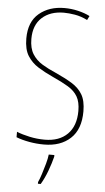

<svg xmlns="http://www.w3.org/2000/svg" viewBox="-62 -763 559 1023"><g transform="rotate(5 217.5 -251.5)"><path d="M389 -184Q389 -88 336 -39Q283 10 195 10Q155 10 116 3Q77 -4 46 -16V-45Q76 -33 115.5 -24.5Q155 -16 196 -16Q274 -16 318 -60Q362 -104 362 -184Q362 -232 345 -261Q328 -290 294 -310.5Q260 -331 211 -353Q167 -373 131 -395.5Q95 -418 73.5 -452.5Q52 -487 52 -545Q52 -634 105.5 -679Q159 -724 241 -724Q278 -724 314 -715.5Q350 -707 377 -693L366 -671Q332 -688 299 -693.5Q266 -699 240 -699Q167 -699 123 -659Q79 -619 79 -545Q79 -495 98.5 -464Q118 -433 151 -413Q184 -393 224 -376Q275 -353 312 -330.5Q349 -308 369 -274.5Q389 -241 389 -184ZM255 70Q246 106 231 146.5Q216 187 196 221H181V212Q189 195 198 167Q207 139 215 110Q223 81 225 61H255Z"/></g></svg>

Font: Noto Sans Devanagari UI Condensed Thin
Style: Regular
Weight: 100
Width: 3
Designer: Jelle Bosma - Monotype Design Team
Foundry: Monotype Imaging Inc.
Version: Version 2.004; ttfautohint (v1.8.4.7-5d5b)